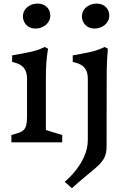

<svg xmlns="http://www.w3.org/2000/svg" viewBox="-20 -774 695 1044"><path d="M42 -40Q67.9 -46.9 84.2 -52.7Q100.6 -58.6 110.1 -68.8Q119.6 -79.1 123.3 -96.2Q127 -113.3 127 -142.6V-344.2Q127 -370.1 120.1 -386.5Q113.3 -402.8 102.1 -412.8Q90.8 -422.9 76.2 -428.2Q61.5 -433.6 45.9 -437.5V-472.7Q79.1 -479 104.5 -483.6Q129.9 -488.3 150.4 -492.9Q170.9 -497.6 188.2 -503.7Q205.6 -509.8 223.1 -518.6L241.2 -509.3Q237.8 -489.3 235.6 -470.2Q233.4 -451.2 231.9 -431.4Q230.5 -411.6 230 -390.4Q229.5 -369.1 229.5 -345.2V-66.9L318.4 -40V0H42ZM172.9 -618.7Q157.2 -618.7 144.5 -624Q131.8 -629.4 123 -638.4Q114.3 -647.5 109.4 -659.4Q104.5 -671.4 104.5 -685.1Q104.5 -697.3 109.4 -709.7Q114.3 -722.2 124.5 -731.9Q134.8 -741.7 150.1 -748Q165.5 -754.4 186 -754.4Q199.7 -754.4 212.2 -749.8Q224.6 -745.1 233.6 -736.8Q242.7 -728.5 248 -716.6Q253.4 -704.6 253.4 -689.9Q253.4 -673.8 246.8 -660.9Q240.2 -647.9 229 -638.4Q217.8 -628.9 203.1 -623.8Q188.5 -618.7 172.9 -618.7ZM493.7 -618.7Q478 -618.7 465.3 -624Q452.6 -629.4 443.8 -638.4Q435.1 -647.5 430.2 -659.4Q425.3 -671.4 425.3 -685.1Q425.3 -697.3 430.2 -709.7Q435.1 -722.2 445.3 -731.9Q455.6 -741.7 470.9 -748Q486.3 -754.4 506.8 -754.4Q520.5 -754.4 533 -749.8Q545.4 -745.1 554.4 -736.8Q563.5 -728.5 568.8 -716.6Q574.2 -704.6 574.2 -689.9Q574.2 -673.8 567.6 -660.9Q561 -647.9 549.8 -638.4Q538.6 -628.9 523.9 -623.8Q509.3 -618.7 493.7 -618.7ZM457.5 -344.2Q457.5 -370.1 450.7 -386.5Q443.8 -402.8 432.4 -412.8Q420.9 -422.9 406 -428.2Q391.1 -433.6 375.5 -437.5V-472.7Q409.2 -479 433.8 -483.6Q458.5 -488.3 478 -492.9Q497.6 -497.6 514.2 -503.7Q530.8 -509.8 548.3 -518.6L566.4 -509.3Q561 -439.9 560.5 -397.2Q560.1 -354.5 560.1 -343.3L559.6 11.7Q560.5 37.6 556.6 56.4Q552.7 75.2 543.5 90.8Q534.2 106.4 519.3 121.1Q504.4 135.7 483.2 153.6Q461.9 171.4 434.1 194.3Q406.2 217.3 371.1 249.5L332 214.4Q367.2 184.6 394.5 148.9Q406.2 133.8 417.5 115.7Q428.7 97.7 437.7 77.1Q446.8 56.6 452.1 34.2Q457.5 11.7 457.5 -12.2Z"/></svg>

Font: Donegal One
Style: Regular
Weight: 400
Designer: Gary Lonergan
Foundry: Sorkin Type Co.
Version: Version 1.004